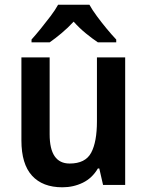

<svg xmlns="http://www.w3.org/2000/svg" viewBox="-20 -786 626 816"><path d="M512 -542V0H418L402 -70H396Q372 -29 332 -9.5Q292 10 245 10Q161 10 116 -39.5Q71 -89 71 -189V-542H191V-215Q191 -91 276 -91Q343 -91 367.5 -137Q392 -183 392 -271V-542ZM360 -766Q372 -744 392 -717Q412 -690 433.5 -664Q455 -638 474 -618V-606H396Q372 -622 344.5 -644.5Q317 -667 293 -694Q268 -667 241 -644.5Q214 -622 191 -606H114V-618Q132 -638 153.5 -664.5Q175 -691 195 -717.5Q215 -744 227 -766Z"/></svg>

Font: Noto Sans Gujarati SemiCondensed SemiBold
Style: Regular
Weight: 600
Width: 4
Designer: Jelle Bosma - Monotype Design Team, Universal Thirst
Foundry: Monotype Imaging Inc.
Version: Version 2.106; ttfautohint (v1.8.4.7-5d5b)